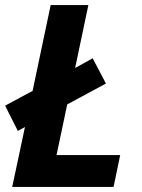

<svg xmlns="http://www.w3.org/2000/svg" viewBox="-21 -734 559 754"><path d="M27 0 77 -235 49 -220 -1 -319 107 -377 178 -714H326L274 -467L343 -505L395 -406L243 -324L201 -125H451L425 0Z"/></svg>

Font: BC Sans
Style: Bold Italic
Weight: 700
Italic angle: -12°
Designer: Monotype Design Team
Province of B.C.
Foundry: Monotype Imaging Inc.
Version: Version 2.000;GOOG;noto-source:20170915:90ef993387c0